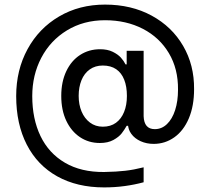

<svg xmlns="http://www.w3.org/2000/svg" viewBox="-20 -774 920 840"><path d="M248 -354.5Q248 -416 270 -462.4Q292 -508.8 330.6 -533.7Q369.1 -558.6 418 -558.6Q450.2 -558.6 473.1 -547.4Q496.1 -536.1 508.8 -522Q521.5 -507.8 529.3 -492.2H534.2V-551.8H608.4V-223.6H534.2Q524.4 -206.1 512.2 -190.4Q500 -174.8 476.1 -161.6Q452.1 -148.4 417 -148.4Q368.2 -148.4 330.1 -173.8Q292 -199.2 270 -245.6Q248 -292 248 -354.5ZM535.2 -354.5Q535.2 -395.5 523.4 -425.3Q511.7 -455.1 488.3 -471.2Q464.8 -487.3 429.7 -487.3Q396.5 -487.3 372.6 -470.2Q348.6 -453.1 336.4 -422.9Q324.2 -392.6 324.2 -354.5Q324.2 -316.4 336.9 -286.1Q349.6 -255.9 373.5 -237.8Q397.5 -219.7 429.7 -219.7Q463.9 -219.7 487.3 -236.8Q510.7 -253.9 522.9 -284.2Q535.2 -314.5 535.2 -354.5ZM50.8 -353.5Q50.8 -467.8 100.6 -559.1Q150.4 -650.4 238.8 -702.1Q327.1 -753.9 439.5 -753.9Q554.7 -753.9 643.6 -705.6Q732.4 -657.2 781.2 -573.2Q830.1 -489.3 829.1 -383.8Q829.1 -310.5 806.2 -256.3Q783.2 -202.1 742.7 -173.3Q702.1 -144.5 652.3 -144.5Q621.1 -144.5 595.2 -156.2Q569.3 -168 554.7 -188Q540 -208 540 -231.4L608.4 -265.6Q609.4 -237.3 621.6 -223.1Q633.8 -209 657.2 -209Q687.5 -209 710.4 -231Q733.4 -252.9 746.1 -292Q758.8 -331.1 758.8 -381.8Q759.8 -472.7 718.8 -541.5Q677.7 -610.4 605 -647.9Q532.2 -685.5 439.5 -685.5Q345.7 -685.5 272.9 -641.1Q200.2 -596.7 160.6 -521Q121.1 -445.3 121.1 -353.5Q121.1 -253.9 157.2 -178.7Q193.4 -103.5 264.2 -62Q335 -20.5 435.5 -21.5Q490.2 -22.5 527.8 -26.9Q565.4 -31.2 608.4 -42V23.4Q568.4 34.2 525.4 40Q482.4 45.9 435.5 45.9Q317.4 45.9 230.5 -2.4Q143.6 -50.8 97.2 -141.1Q50.8 -231.4 50.8 -353.5Z"/></svg>

Font: WEMIX Pretendard Variable
Style: Regular
Weight: 400
Designer: Base glyphs from Inter by Rasmus Andersson; Hangeul glyphs from Noto Sans CJK(Source Han Sans) by Jang Soo-young and Kan
Foundry: Kil Hyung-jin
Version: Version 1.000;Glyphs 3.2 (3208)